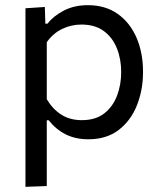

<svg xmlns="http://www.w3.org/2000/svg" viewBox="-20 -528 624 743"><path d="M78.5 195V-496L153.5 -501L155.5 -436.5H164Q186 -465.5 226.5 -486.8Q267 -508 320 -508Q388 -508 435.8 -474Q483.5 -440 508.5 -381.8Q533.5 -323.5 533.5 -249.5Q533.5 -180 510 -120.8Q486.5 -61.5 439.5 -25.2Q392.5 11 321.5 11Q272 11 234 -8.2Q196 -27.5 168.5 -62.5H161V192ZM296.5 -63Q350 -63 383.5 -89.2Q417 -115.5 433 -158Q449 -200.5 449 -249Q449 -299.5 432.2 -341.2Q415.5 -383 381.5 -408Q347.5 -433 295 -433Q255.5 -433 220 -415.8Q184.5 -398.5 161 -364.5V-144Q183.5 -106 217 -84.5Q250.5 -63 296.5 -63Z"/></svg>

Font: Commissioner
Style: Regular
Weight: 400
Designer: Kostas Bartsokas
Foundry: Kostas Bartsokas
Version: Version 1.000; ttfautohint (v1.8.3)